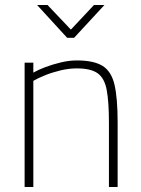

<svg xmlns="http://www.w3.org/2000/svg" viewBox="-20 -752 567 772"><path d="M79 0V-500H114V-460Q133 -471 162 -482Q191 -493 224.5 -501Q258 -509 289 -509Q357 -509 392.5 -487Q428 -465 440.5 -411Q453 -357 453 -260V0H418V-258Q418 -343 409 -390.5Q400 -438 372.5 -457.5Q345 -477 289 -477Q257 -477 223.5 -469Q190 -461 161.5 -449.5Q133 -438 114 -427V0ZM250 -600 129 -732H171L265 -633L358 -732H400L278 -600Z"/></svg>

Font: TitilliumWeb ExtraLight
Style: Regular
Weight: 400
Designer: Mohamed Gaber, Accademia di Belle Arti di Urbino and others
Foundry: Kief Type Foundry, Accademia di Belle Arti di Urbino and others
Version: Version 3.000; ttfautohint (v1.8.2)